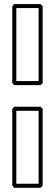

<svg xmlns="http://www.w3.org/2000/svg" viewBox="-20 -895 265 925"><path d="M39.1 -496.1V-864.3Q41.5 -866.7 43.5 -869.6Q45.4 -872.6 47.9 -875.5H174.8Q177.7 -873 180.4 -870.6Q183.1 -868.2 185.5 -865.7V-494.6Q183.1 -492.2 180.4 -489.7Q177.7 -487.3 174.8 -484.9H47.9ZM39.1 -1.5V-369.6Q41.5 -372.1 43.5 -375Q45.4 -377.9 47.9 -380.9H174.8Q177.7 -378.4 180.4 -376Q183.1 -373.5 185.5 -371.1V0Q183.1 2.4 180.4 4.9Q177.7 7.3 174.8 9.8H47.9ZM58.6 -9.8H166V-361.3H58.6ZM58.6 -504.4H166V-856H58.6Z"/></svg>

Font: Preussische VI 9 Linie
Style: Regular
Weight: 400
Designer: Peter Wiegel
Foundry: Peter Wiegel
Version: Version 1.000 2009 initial release